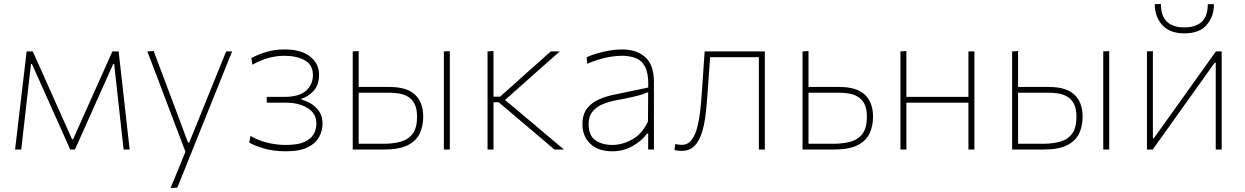

<svg xmlns="http://www.w3.org/2000/svg" viewBox="-20 -753 6268 967"><path d="M56 0Q62.5 -54.5 68.5 -106.5Q74.5 -158 80.5 -209L88.5 -277.5Q95 -331.5 101.5 -386Q107.5 -440 114 -494H145Q170 -438 195.5 -381.5Q221 -324.5 245.5 -269.5L343 -51.5H348L445.5 -269.5Q470.5 -326 496 -382Q521 -438 546 -494H577.5Q583.5 -441 589.8 -385.5Q596 -330 602 -276.5L609.5 -209Q615 -159 621 -106.5Q627 -53.5 633 0H602.5Q595.5 -65 588 -131.5Q580.5 -198 573.5 -263L555 -430.5H550L470 -251.5Q442 -189 414 -126Q385.5 -63 357.5 0H333.5Q305.5 -63 277.5 -125.8Q249.5 -188.5 221.5 -250.5L141 -430.5H136L117 -264Q109.5 -198 102 -132Q94.5 -66 87 0Z M839 194Q858 148.5 876.8 102.5Q895.5 56.5 914 11Q895 -38 876 -88.5Q857 -138.5 839 -186L805 -276Q785 -329.5 763.8 -385.2Q742.5 -441 722 -494L754 -496Q781 -424 807 -355Q833 -286 860 -214L927 -35H933L1006 -215Q1034.5 -285.5 1062.5 -354.8Q1090.5 -424 1119 -494H1149Q1133 -454 1118 -417Q1103 -379.5 1085 -335Q1067 -290 1042 -228L986 -89Q948 6 921.5 72Q895 138 873 192Z M1419.5 9Q1357.5 9 1308.2 -5.5Q1259 -20 1235 -35.5L1242 -68.5Q1276 -47.5 1323 -35.2Q1370 -23 1420 -23Q1479.5 -23 1512.8 -38Q1546 -53 1559.8 -77.5Q1573.5 -102 1573.5 -131Q1573.5 -181.5 1529.2 -208.8Q1485 -236 1420 -236H1323.5V-265H1410.5Q1487.5 -265 1521.8 -296.5Q1556 -328 1556 -374.5Q1556 -426.5 1515.2 -449.2Q1474.5 -472 1412.5 -472Q1373 -472 1333.5 -461.5Q1294 -451 1251 -427L1246 -460.5Q1275.5 -477 1318.8 -490.5Q1362 -504 1413.5 -504Q1497 -504 1542 -468.2Q1587 -432.5 1587 -377Q1587 -325.5 1559.8 -295.8Q1532.5 -266 1498.5 -256V-251Q1520 -246 1544.5 -232Q1569 -218 1586.8 -193Q1604.5 -168 1604.5 -130Q1604.5 -96 1587.8 -64Q1571 -32 1530.8 -11.5Q1490.5 9 1419.5 9Z M1756.5 0V-494L1786.5 -496V-315H1942.5Q2029 -315 2070.2 -276.2Q2111.5 -237.5 2111.5 -165Q2111.5 -118 2094 -80.8Q2076.5 -43.5 2033.8 -21.8Q1991 0 1915.5 0ZM1786.5 -29H1913Q1959.5 -29 1997.5 -39.2Q2035.5 -49.5 2058 -78.8Q2080.5 -108 2080.5 -165Q2080.5 -207 2067.2 -231.2Q2054 -255.5 2032.8 -267.2Q2011.5 -279 1987 -282.5Q1962.5 -286 1940.5 -286H1786.5ZM2215.5 0V-494L2245.5 -495.5V0Z M2435.5 0V-494L2465.5 -496V-266H2498.5L2588 -346Q2629.5 -383 2671.5 -420.5Q2713 -457.5 2754 -494H2799.5Q2751 -451.5 2703 -409Q2655 -366 2607.5 -324L2523.5 -249.5L2619 -169.5Q2669.5 -127 2720 -84.5Q2770.5 -42 2820.5 0H2772Q2729.5 -36.5 2686.5 -73Q2643 -109.5 2600 -146L2491.5 -238H2465.5V0Z M3064.5 9Q2992.5 9 2953 -28.8Q2913.5 -66.5 2913.5 -127Q2913.5 -179 2938.5 -209Q2963.5 -239 3000.2 -254Q3037 -269 3071.5 -276L3244.5 -312Q3245 -320.5 3245 -328.5Q3245 -385.5 3229.5 -415.5Q3211.5 -449.5 3180.8 -460.8Q3150 -472 3113.5 -472Q3079 -472 3036.8 -463.8Q2994.5 -455.5 2937.5 -432L2934.5 -465Q2970.5 -481 3020 -492.5Q3069.5 -504 3113.5 -504Q3186.5 -504 3230 -465Q3273.5 -426 3273.5 -339V0H3244.5V-80H3238.5Q3213 -44 3166.2 -17.5Q3119.5 9 3064.5 9ZM3064.5 -23Q3113.5 -23 3163.5 -50.2Q3213.5 -77.5 3243.5 -141L3244.5 -289Q3235 -284.5 3219 -279Q3203 -273.5 3171.5 -266Q3140 -258.5 3083.5 -248Q3046 -241 3014.5 -227.8Q2983 -214.5 2963.8 -190.5Q2944.5 -166.5 2944.5 -128Q2944.5 -71 2978.2 -47Q3012 -23 3064.5 -23Z M3412 7Q3405.5 7 3396 6Q3386.5 5 3377 3L3381 -27.5Q3389.5 -25.5 3398.8 -24.5Q3408 -23.5 3413 -23.5Q3444 -23.5 3462.8 -47.8Q3481.5 -72 3491.8 -111.8Q3502 -151.5 3507 -198.5Q3512 -245.5 3515 -291Q3518.5 -341.5 3522 -393Q3525.5 -444 3529 -494H3832V0H3802V-465H3556.5Q3553 -420 3550 -375Q3547 -330 3543.5 -282Q3540 -229.5 3534 -178.2Q3528 -127 3515 -85Q3502 -43 3477.5 -18Q3453 7 3412 7Z M4022 0V-494L4052 -496V-315H4208Q4294.5 -315 4335.8 -276.2Q4377 -237.5 4377 -165Q4377 -118 4359.5 -80.8Q4342 -43.5 4299.2 -21.8Q4256.5 0 4181 0ZM4052 -29H4178.5Q4225 -29 4263 -39.2Q4301 -49.5 4323.5 -78.8Q4346 -108 4346 -165Q4346 -207 4332.8 -231.2Q4319.5 -255.5 4298.2 -267.2Q4277 -279 4252.5 -282.5Q4228 -286 4206 -286H4052Z M4515 0V-494L4545 -496V-265H4857.5V-494H4887.5V0H4857.5V-236H4545V0Z M5077.5 0V-494L5107.5 -496V-315H5263.5Q5350 -315 5391.2 -276.2Q5432.5 -237.5 5432.5 -165Q5432.5 -118 5415 -80.8Q5397.5 -43.5 5354.8 -21.8Q5312 0 5236.5 0ZM5107.5 -29H5234Q5280.5 -29 5318.5 -39.2Q5356.5 -49.5 5379 -78.8Q5401.5 -108 5401.5 -165Q5401.5 -207 5388.2 -231.2Q5375 -255.5 5353.8 -267.2Q5332.5 -279 5308 -282.5Q5283.5 -286 5261.5 -286H5107.5ZM5536.5 0V-494L5566.5 -495.5V0Z M5756.5 0V-494L5786.5 -495.5V-57H5791.5L5928.5 -248.5Q5972 -309.5 6016.2 -371.5Q6060.5 -433.5 6104 -494H6133V0H6103V-437.5H6098L5962 -247Q5918 -185 5874 -123.5Q5829.5 -61.5 5785.5 0ZM5945 -585Q5871 -585 5833.5 -627.2Q5796 -669.5 5796 -732L5827 -733Q5827 -671.5 5857.8 -643.2Q5888.5 -615 5945 -615Q6002 -615 6032.5 -643.2Q6063 -671.5 6063 -732H6094Q6094 -669.5 6057.2 -627.2Q6020.5 -585 5945 -585Z"/></svg>

Font: Heraclito Thin
Style: Regular
Weight: 100
Designer: Kostas Bartsokas (font) & Cristiano Sobral (main changes)
Foundry: Kostas Bartsokas (font) & Cristiano Sobral (main changes)
Version: Version 1.00;July 8, 2020;FontCreator 13.0.0.2655 64-bit